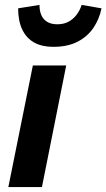

<svg xmlns="http://www.w3.org/2000/svg" viewBox="-20 -763 434 783"><path d="M14 0 114 -496H250L151 0ZM197 -572Q151 -572 119.5 -589.5Q88 -607 71 -642Q54 -677 54 -729L141 -743Q141 -718 149 -700.5Q157 -683 173 -673.5Q189 -664 214 -664Q240 -664 259.5 -674.5Q279 -685 292.5 -703Q306 -721 313 -743L394 -729Q385 -685 361 -649.5Q337 -614 296.5 -593Q256 -572 197 -572Z"/></svg>

Font: Source Sans 3
Style: Bold Italic
Weight: 700
Italic angle: -11°
Designer: Paul D. Hunt
Foundry: Adobe
Version: Version 3.052;hotconv 1.1.0;makeotfexe 2.6.0